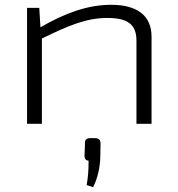

<svg xmlns="http://www.w3.org/2000/svg" viewBox="-20 -517 742 802"><path d="M444 -497C348 -497 252 -463 149 -403L144 -484H93V0H155V-356C267 -411 342 -442 428 -442C512 -442 550 -416 550 -347V0H613V-364C613 -451 554 -497 444 -497ZM358 60C342 60 334 66 335 82L333 135C333 147 340 154 350 154C350 197 348 221 342 256L369 265C388 227 398 182 399 138L400 82C399 66 392 60 376 60Z"/></svg>

Font: Exo 2 Light Expanded
Style: Regular
Weight: 300
Width: 7
Designer: Natanael Gama
Version: Version 1.001;PS 001.001;hotconv 1.0.70;makeotf.lib2.5.58329